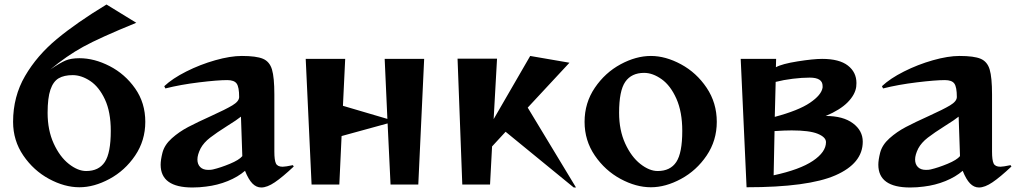

<svg xmlns="http://www.w3.org/2000/svg" viewBox="-20 -818 4503 851"><path d="M38 -278Q38 -390 91 -481Q144 -572 232 -645Q320 -718 452 -798L584 -717Q422 -651 348.5 -610.5Q275 -570 203 -510Q247 -540 271 -550Q295 -560 332 -560Q398 -560 466 -525Q534 -490 579 -426Q624 -362 624 -278Q624 -195 579 -128.5Q534 -62 465.5 -25Q397 12 332 12Q266 12 197.5 -25Q129 -62 83.5 -128.5Q38 -195 38 -278ZM362 -60Q418 -60 444.5 -100Q471 -140 471 -238Q471 -322 445 -377.5Q419 -433 380 -459Q341 -485 302 -485Q264 -485 240 -471Q216 -457 203.5 -420.5Q191 -384 191 -318Q191 -241 218 -182Q245 -123 285 -91.5Q325 -60 362 -60Z M692 -88Q692 -109 700 -141Q709 -176 741.5 -205Q774 -234 814 -255Q854 -276 916 -304Q980 -333 1010 -351Q1040 -369 1040 -388Q1040 -432 1029 -447.5Q1018 -463 987 -463Q945 -463 862.5 -453Q780 -443 713 -426L708 -436Q744 -470 805.5 -501Q867 -532 934 -551Q1001 -570 1052 -570Q1116 -570 1145.5 -557.5Q1175 -545 1185.5 -510Q1196 -475 1196 -399V-146Q1196 -108 1203 -93.5Q1210 -79 1233 -79Q1245 -79 1278 -86L1282 -80Q1232 -33 1198 -10Q1164 13 1138 13Q1116 13 1098.5 -5Q1081 -23 1066 -61Q1035 -34 989.5 -15.5Q944 3 893 9Q864 13 833 13Q692 13 692 -88ZM903 -65Q917 -65 924 -67Q958 -75 999 -92Q1040 -109 1054 -126L1048 -301Q1031 -287 986 -259Q940 -230 911.5 -208Q883 -186 869 -160Q855 -132 855 -111Q855 -90 867.5 -77.5Q880 -65 903 -65Z M1335 -557H1510L1500 -349L1697 -291L1685 -557H1860L1834 0H1711L1698 -271L1494 -215L1484 0H1361Z M2221 -234 2161 -169 2152 0H2029L2008 -558H2183L2168 -290L2330 -570L2504 -540L2319 -341L2533 13H2523Z M2571 -278Q2571 -362 2616.5 -429Q2662 -496 2730.5 -533Q2799 -570 2865 -570Q2930 -570 2998.5 -533Q3067 -496 3112 -429Q3157 -362 3157 -278Q3157 -195 3112 -128.5Q3067 -62 2998.5 -25Q2930 12 2865 12Q2799 12 2730.5 -25Q2662 -62 2616.5 -128.5Q2571 -195 2571 -278ZM2895 -60Q2951 -60 2977.5 -100Q3004 -140 3004 -238Q3004 -322 2978 -380.5Q2952 -439 2912.5 -467Q2873 -495 2835 -495Q2779 -495 2751.5 -455.5Q2724 -416 2724 -318Q2724 -241 2751 -182Q2778 -123 2818 -91.5Q2858 -60 2895 -60Z M3263 -557H3420L3419 -520Q3446 -535 3515.5 -546Q3585 -557 3624 -557Q3700 -557 3738 -527.5Q3776 -498 3776 -450Q3776 -439 3775 -433Q3770 -398 3737 -364.5Q3704 -331 3640 -304Q3717 -304 3760.5 -271.5Q3804 -239 3804 -190Q3804 -94 3683 -41Q3562 12 3289 12ZM3641 -188Q3641 -210 3604.5 -225Q3568 -240 3489 -240Q3457 -240 3413 -237L3409 -41Q3525 -66 3583 -105Q3641 -144 3641 -188ZM3626 -430V-437Q3626 -474 3569 -474Q3535 -474 3494 -469Q3453 -464 3418 -455L3414 -300Q3519 -328 3570 -362.5Q3621 -397 3626 -430Z M3873 -88Q3873 -109 3881 -141Q3890 -176 3922.5 -205Q3955 -234 3995 -255Q4035 -276 4097 -304Q4161 -333 4191 -351Q4221 -369 4221 -388Q4221 -432 4210 -447.5Q4199 -463 4168 -463Q4126 -463 4043.5 -453Q3961 -443 3894 -426L3889 -436Q3925 -470 3986.5 -501Q4048 -532 4115 -551Q4182 -570 4233 -570Q4297 -570 4326.5 -557.5Q4356 -545 4366.5 -510Q4377 -475 4377 -399V-146Q4377 -108 4384 -93.5Q4391 -79 4414 -79Q4426 -79 4459 -86L4463 -80Q4413 -33 4379 -10Q4345 13 4319 13Q4297 13 4279.5 -5Q4262 -23 4247 -61Q4216 -34 4170.5 -15.5Q4125 3 4074 9Q4045 13 4014 13Q3873 13 3873 -88ZM4084 -65Q4098 -65 4105 -67Q4139 -75 4180 -92Q4221 -109 4235 -126L4229 -301Q4212 -287 4167 -259Q4121 -230 4092.5 -208Q4064 -186 4050 -160Q4036 -132 4036 -111Q4036 -90 4048.5 -77.5Q4061 -65 4084 -65Z"/></svg>

Font: Tiejili SC
Style: Regular
Weight: 400
Designer: Buernia
Foundry: Ershou Xiaoxi Press
Version: Version 1.100